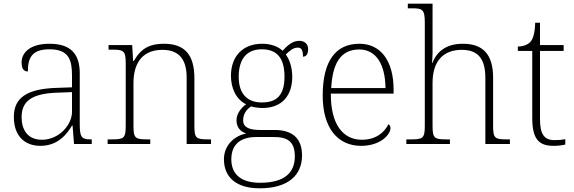

<svg xmlns="http://www.w3.org/2000/svg" viewBox="-20 -780 3108 1040"><path d="M199 10C294 10 343 -54 370 -100H373L381 0H477V-25H471C419 -25 412 -40 412 -111V-383C412 -485 366 -543 248 -543C137 -543 97 -490 97 -443C97 -408 108 -393 131 -393C131 -467 153 -513 248 -513C354 -513 370 -454 370 -371V-307L287 -304C128 -299 55 -252 55 -147C55 -39 118 10 199 10ZM207 -23C129 -23 97 -78 97 -145C97 -225 142 -273 289 -278L370 -281V-174C370 -104 300 -23 207 -23Z M563 0H794V-25H780C714 -25 703 -30 703 -97V-331C703 -419 737 -510 860 -510C957 -510 991 -449 991 -361V0H1123V-25H1110C1043 -25 1033 -30 1033 -98V-356C1033 -483 981 -543 868 -543C796 -543 746 -522 705 -450H701L696 -536H568V-511H591C648 -511 661 -505 661 -439V-98C661 -30 650 -25 583 -25H563Z M1386 240C1540 240 1616 170 1616 62C1616 -28 1567 -76 1467 -76H1388C1335 -76 1297 -88 1297 -128C1297 -164 1316 -187 1340 -204C1350 -199 1385 -195 1401 -195C1509 -195 1563 -264 1563 -364C1563 -418 1547 -459 1528 -485C1551 -506 1567 -522 1594 -522C1614 -522 1621 -506 1621 -473C1640 -473 1649 -489 1649 -513C1649 -538 1634 -559 1600 -559C1560 -559 1529 -525 1511 -505C1488 -527 1449 -543 1401 -543C1291 -543 1231 -471 1231 -370C1231 -307 1255 -244 1313 -215C1291 -200 1261 -167 1261 -129C1261 -89 1284 -66 1314 -57C1255 -46 1193 2 1193 83C1193 180 1260 240 1386 240ZM1398 -225C1323 -225 1273 -268 1273 -364C1273 -468 1323 -513 1398 -513C1478 -513 1521 -468 1521 -365C1521 -262 1477 -225 1398 -225ZM1389 210C1271 210 1233 151 1233 83C1233 -7 1294 -38 1369 -38H1461C1536 -38 1577 -15 1577 67C1577 157 1519 210 1389 210Z M1936 10C2041 10 2095 -51 2095 -86C2095 -97 2091 -103 2084 -107C2061 -61 2015 -23 1940 -23C1838 -23 1771 -106 1772 -273H2112V-294C2112 -452 2041 -543 1927 -543C1799 -543 1728 -451 1728 -262C1728 -88 1808 10 1936 10ZM2068 -303H1774C1781 -432 1822 -512 1926 -512C2020 -512 2067 -427 2068 -303Z M2181 0H2417V-25H2401C2334 -25 2323 -30 2323 -97V-331C2323 -452 2384 -510 2481 -510C2571 -510 2609 -460 2609 -357V0H2742V-25H2728C2661 -25 2651 -30 2651 -98V-359C2651 -489 2593 -543 2487 -543C2389 -543 2343 -493 2322 -439H2320C2321 -449 2323 -473 2323 -494V-760H2189V-735H2211C2267 -735 2281 -730 2281 -659V-98C2281 -30 2270 -25 2203 -25H2181Z M2978 10C2999 10 3022 8 3042 3V-26C3021 -22 3005 -21 2983 -21C2929 -21 2905 -52 2905 -134V-504H3033V-536H2905V-657H2879C2877 -595 2866 -566 2851 -551C2836 -537 2813 -528 2785 -528V-504H2863V-142C2863 -30 2896 10 2978 10Z"/></svg>

Font: Noto Serif Georgian ExtraLight
Style: Regular
Weight: 200
Designer: Monotype Design Team, Akaki Razmadze
Foundry: Google LLC
Version: Version 2.003